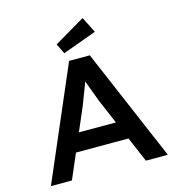

<svg xmlns="http://www.w3.org/2000/svg" viewBox="-131 -1042 1076 1156"><g transform="rotate(-15 407.5 -464.0)"><path d="M43 0 344 -700H473L772 0H635L455 -422Q449 -438 440.5 -461Q432 -484 422.5 -509.5Q413 -535 404.5 -558.5Q396 -582 391 -598L420 -599Q414 -578 405.5 -554.5Q397 -531 388 -507.5Q379 -484 370 -461.5Q361 -439 354 -419L174 0ZM178 -156 225 -269H582L619 -156ZM328 -752 297 -815 489 -928 539 -829Z"/></g></svg>

Font: Lexend Exa Medium
Style: Regular
Weight: 500
Designer: Bonnie Shaver-Troup, Thomas Jockin
Foundry: Lexend
Version: Version 1.007